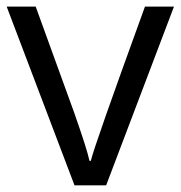

<svg xmlns="http://www.w3.org/2000/svg" viewBox="-20 -555 541 575"><path d="M252 -73.2Q260.3 -112.3 414.1 -535.2H501L297.9 0H203.1L0 -535.2H86.9L202.1 -217.8Q241.2 -106.4 248 -73.2Z"/></svg>

Font: OpenSans-Regular
Style: Regular
Weight: 400
Foundry: Ascender Corporation
Version: Version 1.10